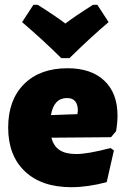

<svg xmlns="http://www.w3.org/2000/svg" viewBox="-20 -767 525 799"><path d="M442 -196 194 -194Q203 -159 228 -142.5Q253 -126 297 -126Q346 -126 440 -151L454 -141L424 -9Q345 12 277 12Q153 12 83.5 -54Q14 -120 14 -236Q14 -351 80 -417Q146 -483 261 -483Q360 -483 414.5 -431Q469 -379 469 -286Q469 -256 463 -221ZM304 -306Q304 -359 259 -359Q204 -359 192 -288L302 -292ZM432 -675Q363 -617 269 -525H235Q165 -595 72 -675L119 -747H137Q213 -699 252 -669Q291 -699 367 -747H385Z"/></svg>

Font: Luna Sans Black
Style: Regular
Weight: 900
Designer: Juan Pablo del Peral
Foundry: Huerta Tipografica
Version: Version 2.001; ttfautohint (v1.5)